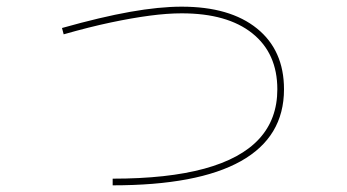

<svg xmlns="http://www.w3.org/2000/svg" viewBox="-20 -560 1040 576"><path d="M318 -24Q483 -24 593 -54Q703 -84 757.5 -143.5Q812 -203 812 -292Q812 -400 737 -460Q662 -520 525 -520Q482 -520 429 -513Q376 -506 312 -492.5Q248 -479 171 -457L166 -476Q283 -509 370.5 -524.5Q458 -540 525 -540Q670 -540 751 -474.5Q832 -409 832 -292Q832 -149 702.5 -76.5Q573 -4 318 -4Z"/></svg>

Font: M PLUS 1 Thin Thin
Style: Regular
Weight: 250
Version: Version 1.001